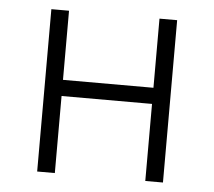

<svg xmlns="http://www.w3.org/2000/svg" viewBox="-44 -580 700 628"><g transform="rotate(5 306.5 -266.5)"><path d="M100 0H158V-253H455V0H513V-533H455V-306H158V-533H100Z"/></g></svg>

Font: Source Han Sans SC Light
Style: Regular
Weight: 300
Designer: Ryoko NISHIZUKA (kana & ideographs); Paul D. Hunt (Latin, Greek & Cyrillic); Wenlong ZHANG (bopomofo); Sandoll Communica
Foundry: Adobe Systems Incorporated
Version: Version 1.004;PS 1.004;hotconv 1.0.82;makeotf.lib2.5.63406